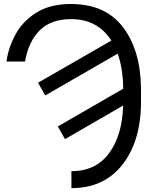

<svg xmlns="http://www.w3.org/2000/svg" viewBox="-20 -741 794 974"><path d="M695.3 -224.6Q695.3 -26.9 601.8 93.3Q508.3 213.4 342.3 213.4V127.4Q465.8 127.4 533.2 36.4Q600.6 -54.7 604.5 -205.6L309.6 -35.2L273.4 -99.6L605 -291Q604 -393.1 577.1 -468.8L209.5 -256.8L172.9 -321.3L544.9 -535.2Q475.1 -644 340.3 -644Q240.2 -644 182.6 -588.1Q125 -532.2 106.9 -428.7H12.7Q23.4 -503.9 61.3 -570.8Q99.1 -637.7 168.2 -679.2Q237.3 -720.7 340.3 -720.7Q514.2 -720.7 603.8 -603.3Q693.4 -485.8 695.3 -291.5Z"/></svg>

Font: LXGW WenKai Screen R
Style: Regular
Weight: 400
Designer: Fontworks Inc.
Version: Version 1.235;May 31, 2022